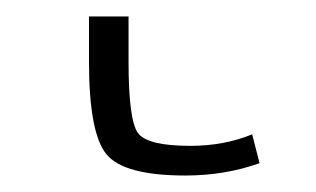

<svg xmlns="http://www.w3.org/2000/svg" viewBox="-20 40 383 233"><path d="M136 115Q136 186 147.5 201.5Q159 217 211 217Q252 217 286 203L295 238Q253 253 205 253Q130 253 109 227Q88 201 88 115V60H136Z"/></svg>

Font: Mplus 1p Light
Style: Regular
Weight: 300
Version: Version 1.061